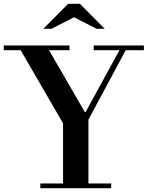

<svg xmlns="http://www.w3.org/2000/svg" viewBox="-62 -994 780 1014"><path d="M151 0V-25H271V-343L47 -729H-42V-754H305V-729H197L386 -402H390L569 -729H433V-754H698V-729H602L405 -362V-25H525V0ZM167 -842 298 -974H360L491 -842H448L329 -903L210 -842Z"/></svg>

Font: Libre Bodoni
Style: Regular
Weight: 400
Designer: Pablo Impallari, Rodrigo Fuenzalida
Foundry: Impallari Type
Version: Version 2.005;gftools[0.9.23]